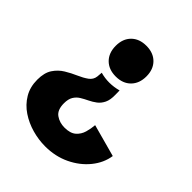

<svg xmlns="http://www.w3.org/2000/svg" viewBox="-201 -667 981 981"><g transform="rotate(45 289.0 -176.5)"><path d="M354.5 -282.2 355 -252.4Q356 -214.8 345 -192.4Q334 -169.9 316.2 -156.5Q298.3 -143.1 278.3 -133.5Q258.3 -124 240.2 -113Q222.2 -102.1 210.9 -83.7Q199.7 -65.4 199.7 -34.7Q199.7 13.2 226.6 32.2Q253.4 51.3 289.6 51.3Q331.1 51.3 352.3 32.7Q373.5 14.2 381.6 -13.4Q389.6 -41 391.6 -68.4L566.9 -20.5Q558.6 35.6 519.8 83.5Q481 131.3 420.7 160.2Q360.4 189 287.6 189Q240.2 189 192.9 175.8Q145.5 162.6 105.7 136Q65.9 109.4 42 69.3Q18.1 29.3 18.1 -23.9Q18.1 -74.2 38.1 -104.2Q58.1 -134.3 87.9 -152.3Q117.7 -170.4 147.7 -183.3Q177.7 -196.3 199.2 -211.7Q220.7 -227.1 223.6 -252.4L226.1 -281.7Q288.1 -264.2 354.5 -282.2ZM290 -540.5Q340.8 -540.5 370.8 -510.5Q400.9 -480.5 400.9 -429.7Q400.9 -378.9 370.8 -348.6Q340.8 -318.4 290 -318.4Q239.3 -318.4 209.2 -348.6Q179.2 -378.9 179.2 -429.7Q179.2 -480.5 209.2 -510.5Q239.3 -540.5 290 -540.5Z"/></g></svg>

Font: Schibsted Grotesk ExtraBold
Style: Regular
Weight: 800
Designer: Bakken & Baeck AS, Henrik Kongsvoll
Foundry: Schibsted ASA
Version: Version 1.100; ttfautohint (v1.8.4.7-5d5b);gftools[0.9.25]